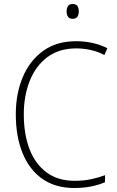

<svg xmlns="http://www.w3.org/2000/svg" viewBox="-20 -930 586 960"><path d="M361 -688Q275 -688 216.5 -644Q158 -600 128.5 -525Q99 -450 99 -359Q99 -258 128 -183.5Q157 -109 213.5 -67.5Q270 -26 353 -26Q400 -26 438 -34.5Q476 -43 505 -54V-19Q476 -6 437.5 2Q399 10 351 10Q257 10 192 -35.5Q127 -81 93 -164Q59 -247 59 -359Q59 -461 93.5 -543.5Q128 -626 195 -675Q262 -724 361 -724Q446 -724 517 -689L502 -655Q467 -673 431.5 -680.5Q396 -688 361 -688ZM343 -910Q361 -910 367.5 -899.5Q374 -889 374 -873Q374 -857 367 -846.5Q360 -836 343 -836Q327 -836 320 -846.5Q313 -857 313 -873Q313 -889 320 -899.5Q327 -910 343 -910Z"/></svg>

Font: Noto Sans Kannada SemiCondensed ExtraLight
Style: Regular
Weight: 200
Width: 4
Designer: Jelle Bosma - Monotype Design Team
Foundry: Monotype Imaging Inc.
Version: Version 2.005; ttfautohint (v1.8.4.7-5d5b)